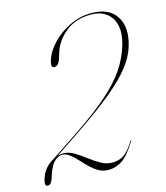

<svg xmlns="http://www.w3.org/2000/svg" viewBox="-114 -793 762 882"><g transform="rotate(-15 267.0 -352.0)"><path d="M-2.5 -28Q13.5 -82.5 63.5 -108.5L199 -199.5Q296.5 -265 357 -318.8Q417.5 -372.5 451 -422.5Q484.5 -472.5 500.5 -525.5Q518.5 -585 508.5 -624.5Q498.5 -664 469.2 -684Q440 -704 399 -704Q326 -704 278.2 -665.5Q230.5 -627 214.5 -576L205.5 -547.5Q196 -514.5 174.5 -514.5Q157 -514.5 166.5 -546.5Q179 -588 214.2 -625.2Q249.5 -662.5 298.8 -686.2Q348 -710 402.5 -710Q486 -710 520.2 -656.5Q554.5 -603 529 -518Q516 -473.5 481.2 -427.8Q446.5 -382 379.2 -326.2Q312 -270.5 201 -195.5L84.5 -117Q97.5 -121 110.5 -121Q136.5 -121 161.8 -106Q187 -91 212.8 -71.2Q238.5 -51.5 264.8 -36.5Q291 -21.5 319 -21.5Q350.5 -21.5 374.2 -36.8Q398 -52 424 -96Q426 -98.5 427.5 -98Q429 -97 427.5 -95.5Q392 -36.5 360.8 -15Q329.5 6.5 294 6.5Q265 6.5 240 -9.5Q215 -25.5 182.5 -61.5Q157 -90 139.2 -103Q121.5 -116 105 -116Q83 -116 64 -95.5Q45 -75 30 -23.5Q21.5 4 5.5 4Q-12 4 -2.5 -28Z"/></g></svg>

Font: Fraunces 144pt Thin
Style: Italic
Weight: 100
Italic angle: -16°
Version: Version 1.000;[b76b70a41]